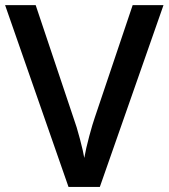

<svg xmlns="http://www.w3.org/2000/svg" viewBox="-20 -734 662 754"><path d="M501 -713.9H622.1L372.1 0H249L0 -713.9H120.1L269 -270Q280.8 -238.3 293.9 -188.2Q307.1 -138.2 311 -113.8Q317.4 -150.9 330.6 -199.7Q343.8 -248.5 352.1 -272Z"/></svg>

Font: f1_46825          
Style: Regular
Weight: 600
Foundry: Ascender Corporation
Version: Version 1.10